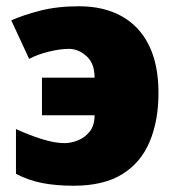

<svg xmlns="http://www.w3.org/2000/svg" viewBox="-20 -583 564 613"><path d="M215 10Q160 10 115.5 1.5Q71 -7 31 -28V-171Q72 -152 113.5 -139Q155 -126 186 -126Q206 -126 228 -134.5Q250 -143 266 -162.5Q282 -182 282 -215H114V-335H282Q282 -381 256 -404Q230 -427 200 -427Q172 -427 135.5 -418Q99 -409 73 -395L16 -518Q54 -535 108.5 -549Q163 -563 232 -563Q311 -563 368 -531.5Q425 -500 455.5 -438.5Q486 -377 486 -286Q486 -198 458 -131Q430 -64 370.5 -27Q311 10 215 10Z"/></svg>

Font: Noto Sans Display Black
Style: Regular
Weight: 900
Designer: Monotype Design Team
Foundry: Monotype Imaging Inc.
Version: Version 2.003